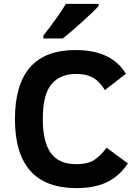

<svg xmlns="http://www.w3.org/2000/svg" viewBox="-20 -945 696 979"><path d="M370.1 14.2Q56.2 14.2 56.2 -337.9Q56.2 -689.9 365.2 -689.9Q548.8 -689.9 622.1 -568.8L515.1 -485.8Q491.7 -521 472.2 -536.6Q452.6 -552.2 427.7 -560.1Q402.8 -567.9 368.2 -567.9Q285.2 -567.9 241.7 -514.9Q198.2 -461.9 198.2 -337.9Q198.2 -222.2 239 -165Q279.8 -107.9 369.1 -107.9Q429.2 -107.9 462.6 -130.9Q496.1 -153.8 523.4 -191.9L632.3 -111.8Q588.9 -46.9 525.6 -16.4Q462.4 14.2 370.1 14.2ZM300.3 -749H201.2V-763.7Q285.2 -871.1 315.9 -925.3H482.9V-914.1Q457.5 -886.2 396.2 -831.1Q335 -775.9 300.3 -749Z"/></svg>

Font: Cadman
Style: Bold
Weight: 700
Designer: Paul James MIller
Foundry: High-Logic / Made with FontCreator
Version: Version 2.114;March 28, 2021;FontCreator 13.0.0.2683 64-bit